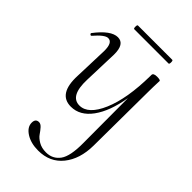

<svg xmlns="http://www.w3.org/2000/svg" viewBox="-251 -588 950 950"><g transform="rotate(45 224.5 -112.5)"><path d="M124 -480Q119 -480 119 -493Q119 -506 124 -506H364Q369 -506 369 -493Q369 -480 364 -480ZM370 -394Q392 -394 394 -388Q394 -387 393.5 -375Q393 -363 392.5 -345Q392 -327 392 -312L389 70Q388 164 341 222.5Q294 281 212 281Q161 281 126.5 259Q92 237 92 206Q92 178 116 178Q128 178 139.5 191Q151 204 161 219Q171 234 193 247Q215 260 246 260Q292 260 318.5 224Q345 188 344 94L343 -217Q325 -109 280.5 -48Q236 13 173 13Q83 13 89 -119L95 -297Q96 -358 64 -358Q41 -358 -2 -308Q-6 -304 -10.5 -308Q-15 -312 -13 -316Q47 -395 95 -395Q143 -395 142 -320L136 -138Q132 -21 199 -21Q260 -21 301 -117Q342 -213 344 -373V-380Q344 -394 370 -394Z"/></g></svg>

Font: Cormorant Upright Light
Style: Regular
Weight: 300
Designer: Christian Thalmann (Catharsis Fonts)
Foundry: Catharsis Fonts
Version: Version 3.302;PS 003.302;hotconv 1.0.88;makeotf.lib2.5.64775